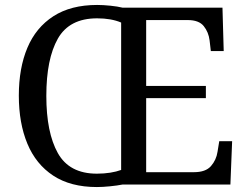

<svg xmlns="http://www.w3.org/2000/svg" viewBox="-20 -745 999 775"><path d="M371 10Q265 10 195 -36Q125 -82 90.5 -165Q56 -248 56 -359Q56 -470 90.5 -552Q125 -634 195.5 -679.5Q266 -725 372 -725Q396 -725 425.5 -722Q455 -719 475 -714H878L883 -539H831L826 -582Q822 -615 802.5 -639.5Q783 -664 738 -664H570V-398H811V-349H570V-50H763Q810 -50 831.5 -74.5Q853 -99 858 -132L865 -175H917L910 0H474Q454 4 424 7Q394 10 371 10ZM371 -44Q400 -44 425 -48Q450 -52 469 -59V-654Q429 -671 372 -671Q260 -671 213.5 -589Q167 -507 167 -358Q167 -210 213.5 -127Q260 -44 371 -44Z"/></svg>

Font: Noto Serif Old Uyghur
Style: Regular
Weight: 400
Designer: Lewis McGuffie
Foundry: Google LLC
Version: Version 1.003; ttfautohint (v1.8.4.7-5d5b)